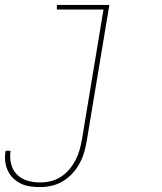

<svg xmlns="http://www.w3.org/2000/svg" viewBox="-41 -550 661 783"><path d="M122 213Q102 213 81.5 210Q61 207 43.5 198.5Q26 190 12 176Q-2 162 -10 144Q-18 126 -20 105.5Q-22 85 -18 65H2Q-2 91 4 117Q10 143 27.5 161Q45 179 70 186.5Q95 194 122 194Q144 194 165.5 189Q187 184 206.5 171.5Q226 159 241 141.5Q256 124 266.5 104Q277 84 283 63Q289 42 293 20L381 -511H191V-530H405L313 23Q309 47 302.5 70Q296 93 284 115.5Q272 138 254.5 157Q237 176 215.5 189Q194 202 170 207.5Q146 213 122 213Z"/></svg>

Font: Iosevka Curly Thin Extended
Style: Italic
Weight: 100
Width: 7
Italic angle: -9°
Monospace: yes
Designer: Belleve Invis
Foundry: Belleve Invis
Version: Version 11.1.0; ttfautohint (v1.8.3)